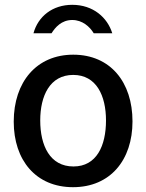

<svg xmlns="http://www.w3.org/2000/svg" viewBox="-20 -767 607 797"><path d="M283 10C438 10 530 -103 530 -263C530 -425 439 -540 284 -540C132 -540 37 -427 37 -262C37 -102 129 10 283 10ZM446 -629C426 -694 367 -747 280 -747C198 -747 138 -699 119 -629H194C209 -653 235 -684 280 -684C322 -684 353 -656 369 -629ZM285 -76C187 -76 147 -163 147 -267C147 -369 187 -456 284 -456C380 -456 420 -370 420 -267C420 -162 381 -76 285 -76Z"/></svg>

Font: Cheyenne Sans Medium
Style: Regular
Weight: 500
Designer: The Public Sans project authors (U.S. Web Design System), Libre Franklin designed by Pablo Impallari and Rodrigo Fuenzal
Foundry: The Cheyenne Sans Project Authors
Version: Version 2.007